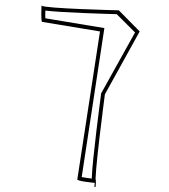

<svg xmlns="http://www.w3.org/2000/svg" viewBox="-20 -710 654 745"><path d="M141 -688C141 -690 140 -691 140 -689C140 -689 141 -688 141 -688ZM141 -688C141 -677 138 -625 144 -625L368 -588L280 -14C279 -7 341 -1 352 0C343 -12 386 -336 387 -344L522 -588L441 -670C434 -670 153 -677 141 -688ZM156 -669C218 -661 399 -656 433 -655L504 -584L372 -347V-344C371 -336 338 -89 336 -17C323 -19 305 -21 297 -23L385 -601L156 -639C155 -647 156 -661 156 -669ZM353 0C353 0 352 0 352 0C352 0 353 0 353 0ZM350 15C350 15 351 15 351 15C351 15 354 -15 350 -15C349 -15 346 14 346 15Z"/></svg>

Font: Ampere
Style: OuLnIta
Weight: 400
Version: Version 1